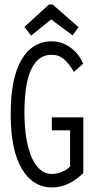

<svg xmlns="http://www.w3.org/2000/svg" viewBox="-20 -811 415 841"><path d="M116 -655 204 -726 298 -656 324 -692 211 -791H194L87 -693ZM208 10C255 10 301 -10 345 -53V-297H207V-240H287V-82C265 -59 232 -49 206 -49C135 -49 87 -146 87 -319C87 -510 140 -571 205 -571C250 -571 273 -546 304 -496L344 -532C321 -589 267 -630 206 -630C133 -631 24 -578 27 -304C27 -103 96 10 208 10Z"/></svg>

Font: Inconsolata Condensed
Style: Regular
Weight: 400
Width: 3
Monospace: yes
Designer: Raph Levien, Cyreal, Brenton Simpson
Foundry: Raph Levien, Cyreal, Google
Version: Version 3.100